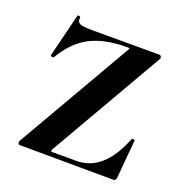

<svg xmlns="http://www.w3.org/2000/svg" viewBox="-98 -588 647 677"><g transform="rotate(20 225.5 -249.0)"><path d="M293 -452Q293 -454 285 -454Q199 -454 145 -425.5Q91 -397 53 -332Q52 -331 49 -331Q46 -331 43 -332.5Q40 -334 41 -336L81 -498Q81 -500 85 -500Q88 -500 90.5 -498.5Q93 -497 92 -496Q90 -479 100.5 -473.5Q111 -468 150 -468H400Q404 -468 406.5 -463.5Q409 -459 407 -455L159 -25Q157 -19 157.5 -17.5Q158 -16 164 -16H253Q355 -16 409 -154Q410 -157 415.5 -156.5Q421 -156 421 -153L408 -8Q408 -5 405.5 -1.5Q403 2 399 2L46 0Q42 0 40 -4.5Q38 -9 40 -13L290 -446Z"/></g></svg>

Font: Cormorant Unicase
Style: Bold
Weight: 700
Designer: Christian Thalmann (Catharsis Fonts)
Foundry: Catharsis Fonts
Version: Version 4.000